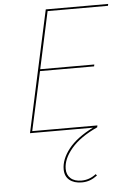

<svg xmlns="http://www.w3.org/2000/svg" viewBox="-62 -702 688 1036"><g transform="rotate(-5 282.0 -184.5)"><path d="M235 -648 168 -339H461L459 -329H166L96 -10H449L447 0Q353 43 305.5 99Q258 155 258 209Q258 241 279 260Q300 279 338 279Q381 279 417 251L423 259Q403 274 383 281.5Q363 289 339 289Q297 289 272 268.5Q247 248 247 210Q247 156 290.5 100.5Q334 45 424 0H83L226 -658H564L562 -648Z"/></g></svg>

Font: Ysabeau Hairline
Style: Italic
Weight: 100
Italic angle: -12°
Designer: Christian Thalmann (Catharsis Fonts)
Version: Version 0.003